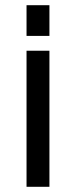

<svg xmlns="http://www.w3.org/2000/svg" viewBox="-20 -718 291 738"><path d="M82 -580V-698H170V-580ZM82 0V-523H170V0Z"/></svg>

Font: Tomorrow
Style: Regular
Weight: 400
Designer: Tony de Marco, Monica Rizzolli
Foundry: Just in Type
Version: Version 2.002